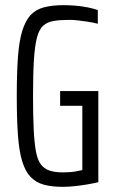

<svg xmlns="http://www.w3.org/2000/svg" viewBox="-20 -716 445 744"><path d="M223 8Q180 8 149.5 -0.5Q119 -9 98.5 -30.5Q78 -52 66 -91Q54 -130 49.5 -192.5Q45 -255 45 -344Q45 -432 49.5 -494Q54 -556 66 -595.5Q78 -635 98 -657Q118 -679 150 -687.5Q182 -696 226 -696Q248 -696 272.5 -694Q297 -692 319.5 -687.5Q342 -683 359 -677V-624Q340 -629 319.5 -632Q299 -635 281.5 -637Q264 -639 250 -639Q214 -639 189 -635Q164 -631 148 -617Q132 -603 123.5 -571.5Q115 -540 111.5 -485Q108 -430 108 -344Q108 -269 110.5 -216.5Q113 -164 119 -130.5Q125 -97 138 -79.5Q151 -62 172 -55Q193 -48 224 -48Q238 -48 251.5 -49Q265 -50 277.5 -52.5Q290 -55 299 -57V-306H213V-363H361V-10Q340 -5 316 -1Q292 3 268 5.5Q244 8 223 8Z"/></svg>

Font: Saira ExtraCondensed
Style: Regular
Weight: 400
Width: 2
Designer: Hector Gatti with collaboration of the Omnibus-Type team
Foundry: Omnibus-Type
Version: Version 1.101